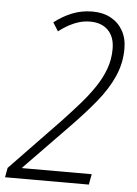

<svg xmlns="http://www.w3.org/2000/svg" viewBox="-65 -765 574 805"><g transform="rotate(5 221.5 -362.0)"><path d="M-13.2 0 -5.9 -40 204.6 -258.8Q242.2 -298.8 275.4 -336.7Q308.6 -374.5 334.2 -412.6Q359.9 -450.7 374.5 -490.5Q389.2 -530.3 389.2 -575.2Q389.2 -625.5 361.6 -653.3Q334 -681.2 286.1 -681.2Q261.7 -681.2 239.5 -674.6Q217.3 -668 196.3 -656.5Q175.3 -645 154.3 -628.9L131.8 -664.6Q166.5 -691.9 206.5 -708Q246.6 -724.1 292 -724.1Q336.4 -724.1 369.1 -706.3Q401.9 -688.5 420.2 -656.2Q438.5 -624 438.5 -580.6Q438.5 -518.6 413.6 -462.9Q388.7 -407.2 344 -352.5Q299.3 -297.9 241.2 -238.3L55.2 -46.9V-44.4H347.7L339.4 0Z"/></g></svg>

Font: Open Sans SemiCondensed Light
Style: Italic
Weight: 300
Width: 4
Italic angle: -12°
Designer: Monotype Design Team
Foundry: Monotype Imaging Inc.
Version: Version 3.000